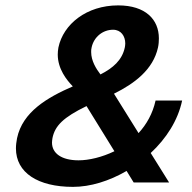

<svg xmlns="http://www.w3.org/2000/svg" viewBox="-20 -687 723 723"><path d="M305.8 -287.5 410.8 -117.5C364.2 -95 315 -83.3 275.8 -83.3C212.5 -83.3 175.8 -109.2 175.8 -150C175.8 -155 176.7 -160.8 177.5 -166.7C186.7 -213.3 218.3 -245 305.8 -287.5ZM405.8 -575C435.8 -575 451.7 -550.8 451.7 -523.3C451.7 -518.3 450.8 -513.3 450 -508.3C440 -460.8 405.8 -430.8 358.3 -406.7C341.7 -428.3 323.3 -458.3 323.3 -490.8C323.3 -496.7 323.3 -502.5 325 -508.3C333.3 -547.5 366.7 -575 405.8 -575ZM425 -666.7C305.8 -666.7 218.3 -595.8 200 -508.3C198.3 -499.2 197.5 -490 197.5 -481.7C197.5 -427.5 230.8 -385.8 254.2 -361.7C158.3 -320 65 -265.8 44.2 -166.7C41.7 -153.3 40 -140.8 40 -128.3C40 -36.7 122.5 16.7 255 16.7C320 16.7 390.8 -5 456.7 -43.3L483.3 0H616.7L547.5 -110.8C605.8 -165 650 -233.3 665.8 -308.3H565.8C555 -259.2 531.7 -218.3 501.7 -185.8L409.2 -334.2C486.7 -372.5 556.7 -425 575 -508.3C577.5 -520 578.3 -531.7 578.3 -542.5C578.3 -613.3 528.3 -666.7 425 -666.7Z"/></svg>

Font: BoonHome
Style: Bold Oblique
Weight: 700
Italic angle: -12°
Designer: Sungsit Sawaiwan
Foundry: Sungsit Sawaiwan
Version: Version 0.2